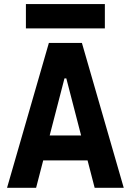

<svg xmlns="http://www.w3.org/2000/svg" viewBox="-20 -899 626 919"><path d="M13.7 0 213.9 -693.4H372.1L572.3 0H433.1L297.4 -523.9H288.6L152.8 0ZM114.7 -131.3V-250.5H466.3V-131.3ZM104 -763.2V-879.4H481.9V-763.2Z"/></svg>

Font: Cascadia Code PL
Style: Regular
Weight: 400
Monospace: yes
Designer: Aaron Bell
Foundry: Saja Typeworks
Version: Version 2102.003